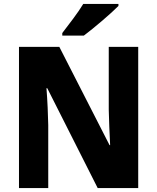

<svg xmlns="http://www.w3.org/2000/svg" viewBox="-20 -951 795 971"><path d="M579 -921V-931H401C374 -886 328 -827 295 -784V-771H404C455 -809 543 -884 579 -921ZM679 0V-714H530V-396C531 -344 534 -279 537 -217H534L280 -714H76V0H224V-319C223 -372 220 -441 215 -505H219L474 0Z"/></svg>

Font: Noto Sans Arabic UI SmCn XBd
Style: Regular
Weight: 800
Width: 4
Designer: Monotype Design Team, Nadine Chahine and Nizar Qandah
Foundry: Monotype Imaging Inc.
Version: Version 2.010